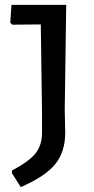

<svg xmlns="http://www.w3.org/2000/svg" viewBox="-20 -662 384 786"><path d="M251 -642 245 -212 247 -119Q247 -41 206.5 9.5Q166 60 65 104L29 47V36Q96 1 124 -32.5Q152 -66 152 -119V-202L147 -562L30 -561L22 -569L27 -642Z"/></svg>

Font: Alegreya Sans Medium
Style: Regular
Weight: 500
Designer: Juan Pablo del Peral
Foundry: Huerta Tipografica
Version: Version 2.007